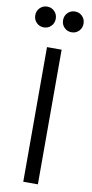

<svg xmlns="http://www.w3.org/2000/svg" viewBox="-100 -944 469 983"><g transform="rotate(10 135.0 -452.0)"><path d="M97 0V-700H173V0ZM63 -796.5Q40.5 -796.5 25 -812Q9.5 -827.5 9.5 -850.5Q9.5 -873.5 25 -889Q40.5 -904.5 63 -904.5Q85 -904.5 100.5 -889Q116 -873.5 116 -850.5Q116 -827.5 100.5 -812Q85 -796.5 63 -796.5ZM207.5 -796.5Q185 -796.5 169.5 -812Q154 -827.5 154 -850.5Q154 -873.5 169.5 -889Q185 -904.5 207.5 -904.5Q229.5 -904.5 245 -889Q260.5 -873.5 260.5 -850.5Q260.5 -827.5 245 -812Q229.5 -796.5 207.5 -796.5Z"/></g></svg>

Font: Geologica Roman ExtraLight
Style: Regular
Weight: 250
Designer: Sindre Bremnes, Frode Helland
Foundry: Monokrom Skriftforlag AS
Version: Version 1.010;gftools[0.9.28]